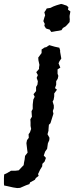

<svg xmlns="http://www.w3.org/2000/svg" viewBox="-104 -741 377 974"><path d="M9 104 16 97 18 83 21 68 23 50 36 33 34 19 30 -15 33 -30 42 -42 41 -60 48 -70 54 -87 51 -102V-120L50 -136L58 -149L57 -161L56 -177L62 -188V-210L63 -219L65 -236L72 -250L66 -263L79 -279V-300L86 -312L88 -329L82 -346L88 -360L80 -375L94 -391V-399L96 -412L91 -435L90 -449L107 -472V-490L122 -500L131 -502L146 -512L174 -504L197 -499L201 -486V-478L207 -444L198 -431L193 -420L202 -398L188 -389V-367L192 -356L189 -342L181 -329V-311L175 -294L185 -286L171 -267V-252L168 -235L163 -226L169 -206V-192L164 -178L167 -164L161 -145L152 -116L144 -108L142 -84V-78L137 -60L147 -42L146 -30L139 -14L135 14L125 28L118 48L129 60L122 79L111 90L110 103L100 119L89 142L92 151L78 162L73 171L49 184L45 193L28 199L-2 212L-17 213L-37 210L-68 203L-83 200L-84 190V163L-83 144L-68 137L-48 125H-25L-9 123L-8 122ZM156 -579 148 -591 137 -594 129 -597 121 -610 123 -620 116 -634 121 -652 125 -663 121 -679 128 -689 133 -698 152 -701 166 -708 182 -714 192 -717 206 -721 215 -719 223 -716 233 -713 243 -705 241 -692 253 -683 252 -677 249 -661V-653L250 -643L249 -629L242 -621L230 -608L222 -603L215 -599L208 -588L194 -585L180 -583L164 -580Z"/></svg>

Font: Winky Rough
Style: Italic
Weight: 400
Italic angle: -8.97852°
Designer: Simon Atzbach
Foundry: typofactur
Version: Version 1.206